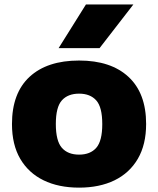

<svg xmlns="http://www.w3.org/2000/svg" viewBox="-20 -828 706 858"><path d="M333.5 10.5Q242 10.5 174.8 -22.2Q107.5 -55 70.5 -118.2Q33.5 -181.5 33.5 -273.5Q33.5 -412 112.2 -484.8Q191 -557.5 333.5 -557.5Q475.5 -557.5 554.2 -484.5Q633 -411.5 633 -274Q633 -182 596 -118.5Q559 -55 491.8 -22.2Q424.5 10.5 333.5 10.5ZM333.5 -137Q383.5 -137 410.2 -167.5Q437 -198 437 -273.5Q437 -349.5 410 -379.5Q383 -409.5 333.5 -409.5Q283.5 -409.5 256.5 -379.5Q229.5 -349.5 229.5 -274Q229.5 -198.5 256.2 -167.8Q283 -137 333.5 -137ZM242 -613 364 -808H576L425 -613Z"/></svg>

Font: Encode Sans SemiExpanded SemiExpanded ExtraBold
Style: Regular
Weight: 800
Width: 6
Designer: Multiple Designers
Foundry: Impallari Type
Version: Version 3.000; ttfautohint (v1.8.3) -l 8 -r 50 -G 200 -x 14 